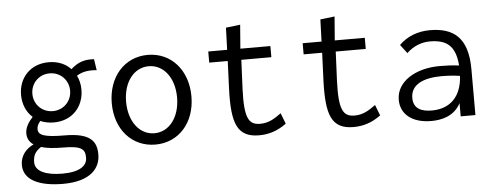

<svg xmlns="http://www.w3.org/2000/svg" viewBox="-50 -712 2600 1013"><g transform="rotate(-5 1250.0 -205.5)"><path d="M226 -155C325 -155 386 -226 386 -315C386 -342 380 -368 369 -390C400 -410 435 -414 475 -410L466 -469C414 -473 378 -459 343 -427C316 -456 276 -474 226 -474C127 -474 66 -403 66 -315C66 -266 84 -223 117 -194C92 -167 76 -139 76 -110C76 -83 88 -63 109 -49C70 -31 38 4 38 54C38 133 119 172 247 172C393 172 445 105 445 34C445 -33 417 -82 277 -82C170 -82 137 -95 137 -127C137 -141 142 -153 155 -169C176 -160 200 -155 226 -155ZM226 -215C168 -215 126 -260 126 -315C126 -370 168 -415 226 -415C284 -415 326 -370 326 -315C326 -260 284 -215 226 -215ZM104 46C104 8 116 -11 147 -32C177 -23 216 -19 262 -19C363 -19 379 1 379 45C379 88 339 118 248 118C158 118 104 92 104 46Z M750 8C874 8 961 -90 961 -229C961 -368 874 -467 750 -467C626 -467 539 -368 539 -229C539 -90 626 8 750 8ZM750 -52C671 -52 615 -126 615 -230C615 -334 671 -407 750 -407C829 -407 885 -334 885 -230C885 -126 829 -52 750 -52Z M1299 7C1351 7 1398 -8 1444 -42L1422 -99C1385 -72 1354 -53 1310 -53C1249 -53 1227 -90 1233 -243L1240 -398H1399V-457H1240L1250 -583L1174 -574L1170 -457H1070V-398H1168L1162 -248C1156 -72 1181 7 1299 7Z M1799 7C1851 7 1898 -8 1944 -42L1922 -99C1885 -72 1854 -53 1810 -53C1749 -53 1727 -90 1733 -243L1740 -398H1899V-457H1740L1750 -583L1674 -574L1670 -457H1570V-398H1668L1662 -248C1656 -72 1681 7 1799 7Z M2211 11C2264 11 2332 -3 2367 -70V0H2445V-243C2445 -415 2365 -467 2244 -467C2181 -467 2124 -446 2081 -403L2116 -357C2151 -391 2195 -408 2239 -408C2327 -408 2374 -374 2382 -268C2344 -273 2310 -274 2279 -274C2153 -274 2049 -213 2049 -115C2049 -41 2107 11 2211 11ZM2121 -119C2121 -190 2189 -220 2285 -220C2315 -220 2350 -218 2382 -213C2376 -104 2316 -44 2218 -44C2163 -44 2121 -62 2121 -119Z"/></g></svg>

Font: Inconsolata Thin
Style: Regular
Weight: 100
Monospace: yes
Designer: Raph Levien, Cyreal, Brenton Simpson
Foundry: Raph Levien, Cyreal, Google
Version: Version 3.100